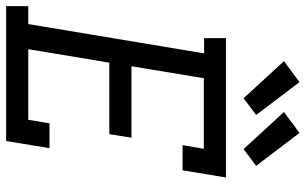

<svg xmlns="http://www.w3.org/2000/svg" viewBox="-212 -812 1021 642"><g transform="rotate(90 299.0 -490.5)"><path d="M-2 0V-74H58L156 -662H105V-735H571L547 -590H463L475 -661H239L199 -419H438L426 -345H187L142 -74H378L390 -145H473L449 0ZM476 -794 352 -929 422 -981 532 -836ZM306 -794 182 -929 252 -981 362 -836Z"/></g></svg>

Font: Iosevka Slab Extended
Style: Italic
Weight: 400
Width: 7
Italic angle: -9°
Monospace: yes
Designer: Belleve Invis
Foundry: Belleve Invis
Version: Version 11.1.0; ttfautohint (v1.8.3)